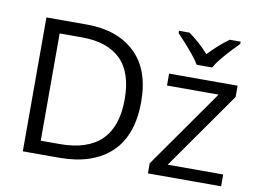

<svg xmlns="http://www.w3.org/2000/svg" viewBox="-81 -887 1355 1008"><g transform="rotate(10 597.0 -383.0)"><path d="M664.6 -363.8Q664.6 -183.1 566.9 -91.6Q469.2 0 291.5 0H97.7V-713.9H313Q476.1 -713.9 570.3 -624.8Q664.6 -535.6 664.6 -363.8ZM577.1 -360.8Q577.1 -505.4 505.9 -574.2Q434.6 -643.1 300.3 -643.1H180.7V-71.3H281.7Q577.1 -71.3 577.1 -360.8ZM1154.8 0H764.6V-53.7L1058.1 -471.7H783.2V-535.2H1148.4V-475.1L858.9 -63H1154.8ZM917.5 -606Q904.8 -628.4 882.8 -655.3Q860.8 -682.1 837.2 -708.3Q813.5 -734.4 795.4 -753.4V-765.6H851.1Q877.4 -747.6 905.5 -722.4Q933.6 -697.3 958 -669.9Q984.4 -697.3 1012.2 -722.4Q1040 -747.6 1066.4 -765.6H1124V-753.4Q1105 -734.4 1080.6 -708.3Q1056.2 -682.1 1034.2 -655.3Q1012.2 -628.4 1000 -606Z"/></g></svg>

Font: Open Sans
Style: Regular
Weight: 400
Designer: Monotype Design Team
Foundry: Monotype Imaging Inc.
Version: Version 3.000; ttfautohint (v1.8.4)